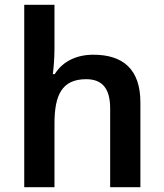

<svg xmlns="http://www.w3.org/2000/svg" viewBox="-20 -831 682 800"><path d="M207 -630V-811H81V-51H207V-316C207 -435 238 -501 339 -501C408 -501 439 -460 439 -379V-51H565V-404C565 -543 492 -603 369 -603C301 -603 242 -577 208 -522H200C203 -542 207 -587 207 -630Z"/></svg>

Font: Noto Sans Tamil UI SemiBold
Style: Regular
Weight: 600
Designer: Jelle Bosma - Monotype Design Team
Foundry: Monotype Imaging Inc.
Version: Version 2.004